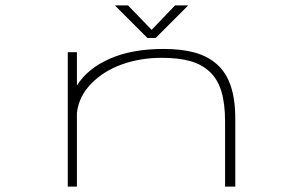

<svg xmlns="http://www.w3.org/2000/svg" viewBox="-20 -694 1090 714"><path d="M680 -674 559 -553H528L407 -674H456L544 -583L631 -674ZM232 0V-500H266V-376Q305.5 -439 388 -475.5Q470.5 -512 588 -512Q655.5 -512 704.2 -498.5Q753 -485 787.2 -454.5Q821.5 -424 838.2 -374Q855 -324 855 -252V0H817V-242Q817 -309.5 803 -355Q789 -400.5 759 -428Q729 -455.5 686 -467.2Q643 -479 581 -479Q503 -479 434.8 -455Q366.5 -431 319.8 -383.5Q273 -336 266 -274V0Z"/></svg>

Font: League Mono Extended Thin
Style: Regular
Weight: 100
Width: 9
Designer: Tyler Finck
Foundry: The League of Moveable Type / Tyler Finck
Version: Version 2.210